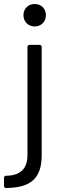

<svg xmlns="http://www.w3.org/2000/svg" viewBox="-55 -730 305 958"><path d="M118 -598C151 -598 174 -622 174 -654C174 -687 151 -710 118 -710C86 -710 62 -687 62 -654C62 -622 86 -598 118 -598ZM-25 208C102 207 153 157 153 44V-496C153 -502 149 -506 143 -506H92C86 -506 82 -502 82 -496V44C82 111 48 146 -25 147C-31 147 -35 151 -35 157V198C-35 204 -31 208 -25 208Z"/></svg>

Font: Elastic
Style: elastic
Weight: 400
Designer: Jeremy Tribby
Foundry: Tribby Type
Version: Version 1.422;hotconv 1.0.109;makeotfexe 2.5.65596